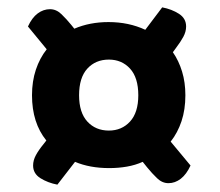

<svg xmlns="http://www.w3.org/2000/svg" viewBox="-20 -551 597 522"><path d="M484 -292Q484 -253 473.5 -221.5Q463 -190 444 -166L498 -101Q487 -77 471.5 -65Q456 -53 438 -53Q421 -53 407 -66.5Q393 -80 380 -96L368 -111Q348 -102 325 -98Q302 -94 277 -94Q224 -94 184 -111L136 -49Q110 -54 90 -66.5Q70 -79 70 -101Q70 -115 77.5 -129Q85 -143 99 -160L106 -169Q67 -217 67 -292Q67 -330 77.5 -361.5Q88 -393 107 -417L56 -479Q67 -503 82.5 -514.5Q98 -526 116 -526Q133 -526 147 -512.5Q161 -499 174 -483L182 -473Q224 -491 275 -491Q330 -491 375 -470L421 -531Q447 -526 466.5 -513.5Q486 -501 486 -479Q486 -465 478.5 -451Q471 -437 458 -420L450 -409Q466 -386 475 -356.5Q484 -327 484 -292ZM356 -292Q356 -340 333.5 -364.5Q311 -389 276 -389Q240 -389 217.5 -364.5Q195 -340 195 -292Q195 -245 217.5 -220.5Q240 -196 276 -196Q311 -196 333.5 -220.5Q356 -245 356 -292Z"/></svg>

Font: Baloo Bhaina 2
Style: Bold
Weight: 700
Designer: Yesha Goshar, Manish Minz, Shuchita Grover and Ek Type
Foundry: Ek Type
Version: Version 1.640;hotconv 1.0.111;makeotfexe 2.5.65597; ttfautoh